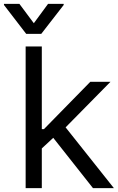

<svg xmlns="http://www.w3.org/2000/svg" viewBox="-78 -966 604 986"><path d="M131.8 -199.2 129.9 -302.7H147.5L385.7 -545.9H489.3L235.4 -288.1H227.5ZM53.7 0V-727.5H136.7V0ZM399.4 0 186.5 -269.5 246.1 -328.1 506.8 0ZM21.5 -946.3 95.7 -846.7 168.9 -946.3H249V-940.4L133.8 -792H56.6L-57.6 -940.4V-946.3Z"/></svg>

Font: Inter Tight
Style: Regular
Weight: 400
Designer: Rasmus Andersson
Foundry: rsms
Version: Version 3.002